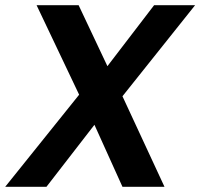

<svg xmlns="http://www.w3.org/2000/svg" viewBox="-32 -720 772 740"><path d="M-12 0 273 -355 109 -700H271L382 -465L562 -700H720L440 -349L602 0H440L332 -239L147 0Z"/></svg>

Font: DM Sans 9pt ExtraBold
Style: Italic
Weight: 800
Italic angle: -10°
Version: Version 4.004;gftools[0.9.30]